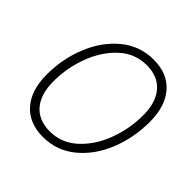

<svg xmlns="http://www.w3.org/2000/svg" viewBox="-183 -862 1024 1024"><g transform="rotate(45 329.0 -350.0)"><path d="M62 -245Q62 -364 105 -469.5Q148 -575 227 -640Q306 -705 410 -705Q514 -705 572 -639Q630 -573 630 -455Q630 -336 587.5 -230.5Q545 -125 466 -60Q387 5 283 5Q179 5 120.5 -61Q62 -127 62 -245ZM580 -454Q580 -552 534 -605Q488 -658 405 -658Q316 -658 250 -597Q184 -536 148.5 -441Q113 -346 113 -246Q113 -148 158.5 -95Q204 -42 288 -42Q376 -42 442.5 -103Q509 -164 544.5 -259Q580 -354 580 -454Z"/></g></svg>

Font: Idrija
Style: Italic
Weight: 300
Italic angle: -11.3°
Designer: Julieta Ulanovsky
Foundry: Julieta Ulanovsky
Version: Version 7.200